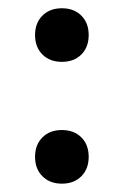

<svg xmlns="http://www.w3.org/2000/svg" viewBox="-20 -435 300 465"><path d="M82.8 -8.1Q64.9 -25.9 64.9 -55.2Q64.9 -84.5 82.8 -102.3Q100.6 -120.1 129.9 -120.1Q159.2 -120.1 177 -102.3Q194.8 -84.5 194.8 -55.2Q194.8 -25.9 177 -8.1Q159.2 9.8 129.9 9.8Q100.6 9.8 82.8 -8.1ZM82.8 -303Q64.9 -320.8 64.9 -350.1Q64.9 -379.4 82.8 -397.2Q100.6 -415 129.9 -415Q159.2 -415 177 -397.2Q194.8 -379.4 194.8 -350.1Q194.8 -320.8 177 -303Q159.2 -285.2 129.9 -285.2Q100.6 -285.2 82.8 -303Z"/></svg>

Font: Optician Sans
Style: Regular
Weight: 400
Designer: Fábio Duarte Martins, Simen Schikulski
Version: Version 1.002